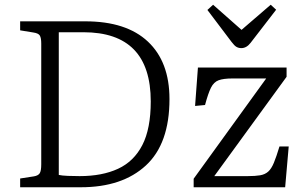

<svg xmlns="http://www.w3.org/2000/svg" viewBox="-20 -790 1276 810"><path d="M65 0V-37L123 -46Q141 -49 147.5 -59Q154 -69 154 -97V-606Q154 -630 148 -640Q142 -650 120 -653L65 -662V-700H340Q513 -700 604 -614.5Q695 -529 695 -372Q695 -184 595.5 -92Q496 0 321 0ZM316 -47Q411 -47 478 -78Q545 -109 580.5 -178Q616 -247 616 -362Q616 -654 332 -654H228V-52Q241 -49 266.5 -48Q292 -47 316 -47ZM797 0V-36L1103 -459H961Q923 -459 902.5 -451.5Q882 -444 870 -420Q858 -396 845 -347L803 -343L815 -505H1189V-466L884 -47H1025Q1057 -47 1077.5 -50.5Q1098 -54 1111.5 -66Q1125 -78 1135.5 -103.5Q1146 -129 1159 -172H1198L1183 0ZM998 -587Q987 -587 978 -592Q969 -597 957 -613L855 -748L879 -770L999 -664L1122 -770L1145 -749L1037 -609Q1020 -587 998 -587Z"/></svg>

Font: Literata 12pt Light
Style: Regular
Weight: 300
Designer: Latin by Veronika Burian and Jose Scaglione. Greek by Irene Vlachou. Cyrillic by Vera Evstafieva.
Foundry: TypeTogether
Version: Version 3.002